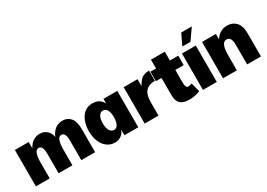

<svg xmlns="http://www.w3.org/2000/svg" viewBox="0 -1493 3177 2285"><g transform="rotate(-30 1589.0 -350.5)"><path d="M45 -500H235V0H45ZM357 -267Q357 -325 343 -352.5Q329 -380 302 -380Q265 -380 250 -334.5Q235 -289 235 -217L219 -282L217 -360Q230 -411 255.5 -446.5Q281 -482 317 -501Q353 -520 396 -520Q464 -520 505.5 -471Q547 -422 547 -314V0H357ZM669 -267Q669 -325 655 -352.5Q641 -380 614 -380Q577 -380 562 -334.5Q547 -289 547 -217L531 -282L529 -360Q542 -411 567.5 -446.5Q593 -482 629 -501Q665 -520 708 -520Q776 -520 817.5 -471Q859 -422 859 -314V0H669Z M1124 20Q1063 20 1017 -14Q971 -48 945 -109.5Q919 -171 919 -252Q919 -327 942 -387.5Q965 -448 1009.5 -484Q1054 -520 1120 -520Q1208 -520 1251 -454.5Q1294 -389 1294 -258Q1294 -126 1251 -53Q1208 20 1124 20ZM1187 -116Q1211 -116 1227.5 -132.5Q1244 -149 1253 -179.5Q1262 -210 1262 -251Q1262 -293 1253 -322.5Q1244 -352 1227 -367.5Q1210 -383 1186 -383Q1150 -383 1129.5 -348Q1109 -313 1109 -251Q1109 -188 1130 -152Q1151 -116 1187 -116ZM1262 0V-500H1452V0Z M1540 -500H1730V-404Q1750 -440 1771 -466Q1792 -492 1822.5 -506Q1853 -520 1900 -520V-380Q1857 -380 1824.5 -368Q1792 -356 1771.5 -332.5Q1751 -309 1740.5 -273.5Q1730 -238 1730 -190V0H1540Z M2295 -10Q2258 5 2224 12.5Q2190 20 2151 20Q2064 20 2024.5 -16.5Q1985 -53 1985 -133V-621H2175V-209Q2175 -160 2183.5 -141Q2192 -122 2211 -122Q2219 -122 2234.5 -125.5Q2250 -129 2262 -134ZM1908 -500H2290V-370H1908Z M2341 -500H2531V0H2341ZM2458 -721H2604L2498 -570H2387Z M2948 -267Q2948 -325 2931.5 -352.5Q2915 -380 2884 -380Q2842 -380 2824.5 -334.5Q2807 -289 2807 -217L2788 -282L2781 -360Q2795 -411 2822 -446.5Q2849 -482 2887 -501Q2925 -520 2972 -520Q3044 -520 3091 -471Q3138 -422 3138 -314V0H2948ZM2617 -500H2807V0H2617Z"/></g></svg>

Font: Moderustic ExtraBold
Style: Regular
Weight: 800
Designer: Tural Alisoy
Foundry: TAFT Foundry
Version: Version 2.120